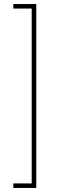

<svg xmlns="http://www.w3.org/2000/svg" viewBox="-20 -785 293 949"><path d="M45.9 121.6H136.7V-742.7H45.9V-765.1H159.2V144H45.9Z"/></svg>

Font: Intratopia Thin
Style: Regular
Weight: 100
Designer: Rasmus Andersson
Foundry: rsms
Version: Version 3.000;Glyphs 3.2.3 (3260)